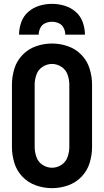

<svg xmlns="http://www.w3.org/2000/svg" viewBox="-20 -969 540 997"><path d="M79 -789Q79 -822 90.5 -854Q102 -886 127.5 -908Q153 -930 185 -939.5Q217 -949 250 -949Q283 -949 315 -939.5Q347 -930 372.5 -908Q398 -886 409.5 -854Q421 -822 421 -789H319Q319 -807 310.5 -824Q302 -841 285 -848.5Q268 -856 250 -856Q232 -856 215 -848.5Q198 -841 189.5 -824Q181 -807 181 -789ZM250 8Q208 8 167.5 -6Q127 -20 97 -51Q67 -82 54.5 -123Q42 -164 42 -206V-529Q42 -571 54.5 -612Q67 -653 97 -684Q127 -715 167.5 -729Q208 -743 250 -743Q292 -743 332.5 -729Q373 -715 403 -684Q433 -653 445.5 -612Q458 -571 458 -529V-206Q458 -164 445.5 -123Q433 -82 403 -51Q373 -20 332.5 -6Q292 8 250 8ZM250 -98Q276 -98 299 -113Q322 -128 331 -154Q340 -180 340 -206V-529Q340 -555 331 -581Q322 -607 299 -622Q276 -637 250 -637Q224 -637 201 -622Q178 -607 169 -581Q160 -555 160 -529V-206Q160 -180 169 -154Q178 -128 201 -113Q224 -98 250 -98Z"/></svg>

Font: Iosevka SS01
Style: Bold
Weight: 700
Monospace: yes
Designer: Belleve Invis
Foundry: Belleve Invis
Version: 2.3.3; ttfautohint (v1.8.3)